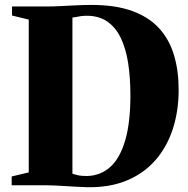

<svg xmlns="http://www.w3.org/2000/svg" viewBox="-20 -770 780 798"><path d="M340.5 8Q322.5 7.5 299.5 6.2Q276.5 5 252.8 3.5Q229 2 208 1Q187 0 172.5 0H28.5V-36.5L99.5 -53.5V-688.5L30 -705.5V-743H169.5Q202 -743 234.5 -744.8Q267 -746.5 298.8 -748Q330.5 -749.5 360.5 -749.5Q460.5 -749.5 529.8 -724.2Q599 -699 641.5 -652.2Q684 -605.5 703.2 -540.8Q722.5 -476 722.5 -397Q722.5 -308 698 -233.2Q673.5 -158.5 625.5 -103.8Q577.5 -49 506.2 -19.5Q435 10 340.5 8ZM342.5 -38.5Q398 -40 438.2 -76Q478.5 -112 500.2 -186Q522 -260 522 -374Q522 -446.5 512.8 -506.8Q503.5 -567 482.5 -611.2Q461.5 -655.5 426.5 -680Q391.5 -704.5 340.5 -704.5Q327.5 -704.5 315.8 -702.8Q304 -701 295.2 -699.2Q286.5 -697.5 281 -697V-48Q291 -44.5 301 -42.2Q311 -40 321.2 -39.2Q331.5 -38.5 342.5 -38.5Z"/></svg>

Font: Merriweather 96pt Black
Style: Regular
Weight: 900
Version: Version 2.100